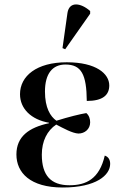

<svg xmlns="http://www.w3.org/2000/svg" viewBox="-20 -824 545 854"><path d="M270 -605 381 -763V-775C339 -812 288 -819 280 -766L258 -610ZM259 10C408 10 470 -45 470 -95C470 -111 464 -126 446 -132C422 -28 363 0 289 0C206 0 166 -44 166 -136C166 -197 190 -243 230 -270C261 -254 302 -231 329 -230C356 -230 381 -249 381 -280C381 -294 377 -310 364 -321C338 -317 285 -304 231 -287C204 -306 180 -344 180 -417C180 -497 214 -537 271 -537C342 -537 365 -493 366 -375C437 -375 466 -401 466 -444C466 -496 408 -547 277 -547C143 -547 69 -486 69 -405C69 -341 118 -292 198 -278V-276C109 -257 53 -217 53 -137C53 -56 114 10 259 10Z"/></svg>

Font: Noto Serif Display Medium
Style: Regular
Weight: 500
Designer: Monotype Design Team
Foundry: Monotype Imaging Inc.
Version: Version 2.009